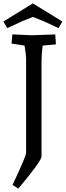

<svg xmlns="http://www.w3.org/2000/svg" viewBox="-28 -913 388 1133"><path d="M217 -538V10Q217 37 80 200L46 178Q126 9 126 -11V-568Q126 -586 117 -644L40 -656L45 -710Q141 -705 161 -705L298 -710L302 -651L224 -644Q217 -595 217 -538ZM166 -893 340 -786 317 -747 229 -788 166 -813 103 -788 15 -747 -8 -786Z"/></svg>

Font: Andada SC
Style: Regular
Weight: 400
Designer: Carolina Giovagnoli
Foundry: Carolina Giovagnoli
Version: Version 1.003